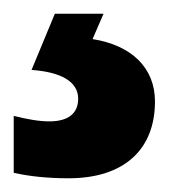

<svg xmlns="http://www.w3.org/2000/svg" viewBox="-46 -20 246 280"><path d="M180 128C180 79 146 46 89 37L105 0H34L0 82C43 85 68 99 68 124C68 145 54 157 26 157C11 157 -6 154 -26 149V232C-4 237 23 240 54 240C135 240 180 198 180 128Z"/></svg>

Font: Noto Sans Armenian ExtraCondensed ExtraBold
Style: Regular
Weight: 800
Width: 2
Designer: Monotype Design Team
Foundry: Monotype Imaging Inc.
Version: Version 2.008